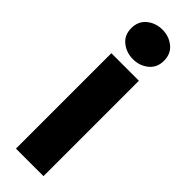

<svg xmlns="http://www.w3.org/2000/svg" viewBox="-321 -985 996 996"><g transform="rotate(45 177.5 -487.0)"><path d="M76.5 0V-700H278.5V0ZM177.5 -757Q129.5 -757 93.5 -785.5Q57.5 -814 57.5 -865Q57.5 -916 93.2 -945Q129 -974 177.5 -974Q226.5 -974 262 -945Q297.5 -916 297.5 -865Q297.5 -815 262 -786Q226.5 -757 177.5 -757Z"/></g></svg>

Font: Geologica Thin Roman Black
Style: Regular
Weight: 900
Version: Version 1.010;gftools[0.9.28]